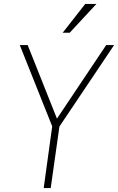

<svg xmlns="http://www.w3.org/2000/svg" viewBox="-20 -951 597 971"><path d="M201 0 244 -312 80 -723H120L268 -351L517 -723H557L280.5 -311L236.5 0ZM297 -785.5 411 -931H467.5L332.5 -785.5Z"/></svg>

Font: Public Sans Thin
Style: Italic
Weight: 100
Italic angle: -8°
Designer: The Public Sans project authors (U.S. Web Design System). Libre Franklin designed by Pablo Impallari and Rodrigo Fuenzal
Version: Version 2.000